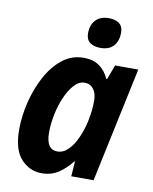

<svg xmlns="http://www.w3.org/2000/svg" viewBox="-86 -823 715 898"><g transform="rotate(10 271.5 -374.5)"><path d="M173 10Q116 10 75.5 -34Q35 -78 35 -173Q35 -236 51 -302.5Q67 -369 97.5 -426.5Q128 -484 172.5 -520Q217 -556 275 -556Q320 -556 349.5 -535Q379 -514 395 -477H399L425 -546H535L419 0H313L318 -71H315Q287 -35 253 -12.5Q219 10 173 10ZM228 -103Q257 -103 280.5 -127Q304 -151 320.5 -189Q337 -227 346 -267Q352 -297 354.5 -320Q357 -343 357 -367Q357 -401 341.5 -421.5Q326 -442 299 -442Q272 -442 249.5 -417Q227 -392 210 -353Q193 -314 184 -269Q175 -224 175 -184Q175 -103 228 -103ZM342 -615Q311 -615 292.5 -629Q274 -643 274 -673Q274 -712 296 -735.5Q318 -759 359 -759Q388 -759 407 -745.5Q426 -732 426 -701Q426 -664 405.5 -639.5Q385 -615 342 -615Z"/></g></svg>

Font: Noto Sans SemiCondensed
Style: Bold Italic
Weight: 700
Width: 4
Italic angle: -12°
Designer: Monotype Design Team
Foundry: Monotype Imaging Inc.
Version: Version 2.013; ttfautohint (v1.8.4.7-5d5b)